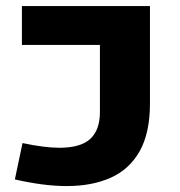

<svg xmlns="http://www.w3.org/2000/svg" viewBox="-20 -608 596 637"><path d="M201.7 9.3Q162.6 9.3 119.4 3.7Q76.2 -2 29.3 -12.7L54.7 -133.3Q128.4 -117.7 178.2 -117.7Q249 -118.2 280.3 -147.9Q311.5 -177.7 311.5 -236.3V-459H52.7V-587.9H477.5V-264.2Q477.5 -167 443.4 -106.4Q409.2 -45.9 347.2 -18.3Q285.2 9.3 201.7 9.3Z"/></svg>

Font: Heebo ExtraBold
Style: Regular
Weight: 800
Designer: Oded Ezer
Foundry: Ezer Type House
Version: Version 3.100